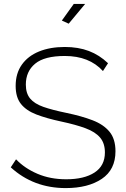

<svg xmlns="http://www.w3.org/2000/svg" viewBox="-20 -955 645 981"><path d="M506 -592Q436 -669 311 -669Q207 -669 159.5 -629.5Q112 -590 112 -523Q112 -478 134 -451.5Q156 -425 201.5 -409Q247 -393 320 -378Q397 -362 453 -340.5Q509 -319 539.5 -282Q570 -245 570 -182Q570 -88 500 -41Q430 6 316 6Q151 6 35 -100L62 -141Q106 -95 171.5 -67Q237 -39 318 -39Q410 -39 463 -73.5Q516 -108 516 -176Q516 -223 491.5 -252Q467 -281 417.5 -299.5Q368 -318 293 -334Q218 -350 166 -370Q114 -390 87 -424Q60 -458 60 -516Q60 -580 91.5 -624.5Q123 -669 179.5 -692Q236 -715 311 -715Q380 -715 434 -694.5Q488 -674 532 -632ZM331 -834 296 -850 357 -935H415Z"/></svg>

Font: Raleway Light
Style: Regular
Weight: 300
Designer: Matt McInerney, Pablo Impallari, Rodrigo Fuenzalida
Foundry: Matt McInerney, Pablo Impallari, Rodrigo Fuenzalida
Version: Version 4.026